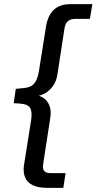

<svg xmlns="http://www.w3.org/2000/svg" viewBox="-20 -725 465 925"><path d="M206 180Q164 180 137.5 167Q111 154 101 130Q91 106 95 74L130 -146Q136 -186 125.5 -204.5Q115 -223 76 -226L46 -228L56 -297L87 -300Q126 -302 143 -320.5Q160 -339 167 -379L202 -599Q211 -652 240 -678.5Q269 -705 319 -705H425L413 -634H342Q322 -634 308.5 -624Q295 -614 291 -590L257 -369Q252 -333 234 -309Q216 -285 193.5 -273.5Q171 -262 150 -262L149 -266Q170 -266 189 -253.5Q208 -241 218 -217Q228 -193 222 -156L188 65Q184 88 193 98.5Q202 109 223 109H296L285 180Z"/></svg>

Font: Nunito Sans 12pt Medium
Style: Italic
Weight: 500
Italic angle: -9°
Designer: Vernon Adams
Foundry: Vernon Adams
Version: Version 3.101;gftools[0.9.27]